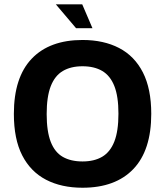

<svg xmlns="http://www.w3.org/2000/svg" viewBox="-20 -867 774 900"><path d="M366.8 13Q267.8 13 195.6 -24.6Q123.4 -62.2 84.2 -138.5Q45 -214.8 45 -333Q45 -504.2 128.7 -591.9Q212.4 -679.6 366.8 -679.6Q465.8 -679.6 538.2 -642Q610.6 -604.4 649.8 -527.6Q689 -450.8 689 -333.6Q689 -162.4 605.1 -74.7Q521.2 13 366.8 13ZM366.8 -110.2Q421.8 -110.2 459.2 -132.3Q496.6 -154.4 515.9 -203.4Q535.2 -252.4 535.2 -334.2Q535.2 -415.4 515.9 -463.9Q496.6 -512.4 459.2 -534.4Q421.8 -556.4 366.8 -556.4Q311.8 -556.4 274.3 -534.1Q236.8 -511.8 217.8 -462.7Q198.8 -413.6 198.8 -332.4Q198.8 -251.2 217.8 -202.2Q236.8 -153.2 274.3 -131.7Q311.8 -110.2 366.8 -110.2ZM336.6 -734.8 241.6 -846.8H365.4L413.4 -734.8Z"/></svg>

Font: Maven Pro VF Beta
Style: Regular
Weight: 400
Designer: Joe Prince
Foundry: Joe Prince
Version: Version 2.002